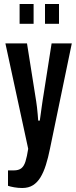

<svg xmlns="http://www.w3.org/2000/svg" viewBox="-20 -744 382 960"><path d="M91 196Q71 196 51 192.5Q31 189 20 185V108H49Q73 108 86.5 97.5Q100 87 107.5 63Q115 39 121 0L7 -527H115L161 -237Q163 -225 165 -207.5Q167 -190 168.5 -172.5Q170 -155 171 -141H179Q181 -155 183.5 -173Q186 -191 188.5 -209.5Q191 -228 193.5 -244Q196 -260 198 -272L238 -527H339L230 -1Q221 44 209.5 80.5Q198 117 182.5 142.5Q167 168 145 182Q123 196 91 196ZM78 -625V-724H148V-625ZM205 -625V-724H275V-625Z"/></svg>

Font: Archivo ExtraCondensed SemiBold
Style: Regular
Weight: 600
Width: 2
Designer: Hector Gatti
Foundry: Omnibus-Type
Version: Version 2.001